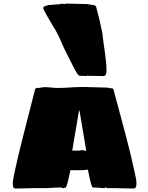

<svg xmlns="http://www.w3.org/2000/svg" viewBox="-20 -1069 839 1090"><path d="M308.1 -569.8Q325.7 -569.8 338.1 -570.3Q350.6 -570.8 360.4 -571.3Q370.1 -571.8 378.7 -572.5Q387.2 -573.2 397.7 -573.7Q408.2 -574.2 422.1 -574.7Q436 -575.2 456.1 -575.2Q459.5 -575.2 469.5 -575Q479.5 -574.7 492.7 -574.2Q505.9 -573.7 521 -573.5Q536.1 -573.2 549.6 -572.8Q563 -572.3 573.5 -572Q584 -571.8 587.9 -571.8Q593.8 -571.8 598.4 -569.8Q603 -567.9 608.9 -567.9H616.7Q620.1 -566.9 622.6 -563.7Q625 -560.5 625 -558.1L695.8 -293.9Q709.5 -242.2 722.7 -187Q735.8 -131.8 747.1 -79.1Q748 -73.2 751 -59.8Q753.9 -46.4 754.6 -33Q755.4 -19.5 752.4 -9.3Q749.5 1 738.8 1Q735.8 1 727.3 1Q718.8 1 708 0.7Q697.3 0.5 685.8 0.2Q674.3 0 664.3 -0.2Q654.3 -0.5 647.5 -0.5Q640.6 -0.5 640.1 -1H585Q585 -2 584 -3.4Q583 -4.9 577.1 -4.9Q576.2 -4.9 575.2 -2.9Q574.2 -1 572.8 -1H569.8Q569.3 -1 562.3 -1.5Q555.2 -2 545.2 -2.7Q535.2 -3.4 524.2 -4.2Q513.2 -4.9 504.9 -4.9Q499 -15.6 492.4 -42.7Q485.8 -69.8 479 -106Q468.8 -104 456.5 -103.3Q444.3 -102.5 431.2 -102.5Q418 -102.5 404.8 -102.8Q391.6 -103 379.9 -103Q372.6 -68.4 366.2 -42Q359.9 -15.6 354 -4.9Q351.1 -4.9 346.4 -2.9Q341.8 -1 340.8 -1H338.9Q333.5 -1 330.8 -2.9Q328.1 -4.9 325.7 -4.9Q303.7 -4.4 286.6 -3.4Q272 -2.4 260 -2Q248 -1.5 248 -1H167Q166.5 -1 159.9 -0.7Q153.3 -0.5 143.3 -0.2Q133.3 0 121.6 0.2Q109.9 0.5 99.1 0.7Q88.4 1 79.8 1Q71.3 1 67.9 1Q57.6 1 54.7 -9.3Q51.8 -19.5 52.7 -33Q53.7 -46.4 56.4 -59.8Q59.1 -73.2 60.1 -79.1Q71.3 -131.8 84.2 -187Q97.2 -242.2 110.8 -293.9L178.7 -560.1Q178.7 -562.5 181.6 -565.7Q184.6 -568.8 187 -569.8H194.8Q206.1 -569.8 214.4 -572Q222.7 -574.2 234.9 -574.2Q253.4 -574.2 270.5 -572Q287.6 -569.8 308.1 -569.8ZM426.8 -431.2Q426.8 -430.7 424.8 -419.4Q422.9 -408.2 419.9 -390.1Q417 -372.1 412.8 -348.9Q408.7 -325.7 404.8 -301.8Q400.9 -277.8 397 -254.9Q393.1 -231.9 390.1 -213.9H434.1Q435.1 -214.8 437 -215.8Q439 -216.8 439.9 -216.8H441.9Q450.2 -216.8 456.5 -215.1Q462.9 -213.4 469.7 -211.9Q466.8 -230 462.9 -253.2Q459 -276.4 455.1 -300.5Q451.2 -324.7 447 -347.9Q442.9 -371.1 439.9 -389.4Q437 -407.7 435.1 -419.2Q433.1 -430.7 433.1 -431.2Q432.6 -432.1 432.1 -434.1Q431.6 -435.5 431.2 -438Q430.7 -440.4 429.7 -443.8Q428.7 -440.4 428.2 -438Q427.7 -435.5 427.2 -434.1Q426.8 -432.1 426.8 -431.2ZM361.3 -759.8Q351.6 -777.3 344 -794.2Q336.4 -811 329.3 -827.6Q322.3 -844.2 314.7 -860.6Q307.1 -877 297.4 -894Q291.5 -903.3 283.9 -916.3Q276.4 -929.2 268.1 -943.1Q259.8 -957 252 -970.5Q244.1 -983.9 238 -995.1Q231.9 -1006.3 228.5 -1013.7Q225.1 -1021 225.6 -1022Q225.6 -1029.8 232.7 -1033.2Q239.7 -1036.6 259.3 -1041Q261.7 -1041 262.9 -1040.5Q264.2 -1040 266.6 -1040L273.4 -1042L316.4 -1044.9Q319.3 -1045.9 322.8 -1046.1Q326.2 -1046.4 328.6 -1047.9Q332.5 -1046.9 338.6 -1047.1Q344.7 -1047.4 349.6 -1045.9L355.5 -1048.8Q381.3 -1048.8 410.2 -1047.4Q439 -1045.9 474.6 -1045.9L517.6 -1039.1L525.4 -1032.2Q536.6 -991.2 545.2 -954.6Q553.7 -918 561.5 -877.9Q564 -851.6 567.9 -825Q571.8 -798.3 575.4 -771.7Q579.1 -745.1 581.8 -719Q584.5 -692.9 584.5 -667Q584.5 -656.2 581.3 -646.7Q578.1 -637.2 565.4 -637.2Q551.8 -637.2 538.3 -637.7Q524.9 -638.2 511.2 -638.2H482.4L478.5 -641.1L471.7 -637.2Q463.9 -638.2 453.6 -638.2Q443.4 -638.2 434.6 -638.2Q427.2 -638.2 418 -652.1Q408.7 -666 398.7 -685.3Q388.7 -704.6 378.9 -725.3Q369.1 -746.1 361.3 -759.8Z"/></svg>

Font: Sigmar One
Style: Regular
Weight: 400
Version: Version 1.000